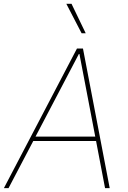

<svg xmlns="http://www.w3.org/2000/svg" viewBox="-33 -980 669 1000"><path d="M11.4 0H-12.8L367.9 -727.3H399.1L538.4 0H514.2L467.3 -245.7H140.3ZM152 -268.5H463.1L380.7 -698.9H377.8ZM413.4 -806.8H392L312.5 -960.2H339.5Z"/></svg>

Font: Inter UI Thin
Style: Italic
Weight: 100
Italic angle: -9.39999°
Designer: Rasmus Andersson
Foundry: rsms
Version: 3.2;8d6f07862